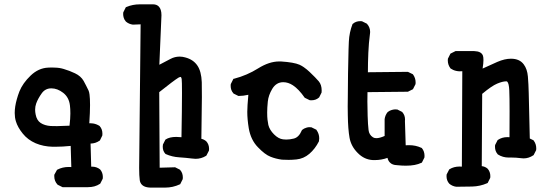

<svg xmlns="http://www.w3.org/2000/svg" viewBox="-20 -727 2540 886"><path d="M306.2 -53.7Q268.6 -49.8 235.4 -49.8Q229 -49.8 223.1 -49.8Q180.2 -50.8 144.5 -65.9Q108.4 -81.5 85 -110.6Q61.5 -139.6 53.2 -167.5Q47.9 -185.1 47.9 -205.6Q47.9 -234.4 57.6 -269Q62.5 -287.1 69.8 -305.7Q85 -343.3 121.3 -378.2Q157.7 -413.1 202.6 -415Q211.4 -415.5 218 -415.5Q224.6 -415.5 233.4 -415Q254.9 -414.6 273.9 -408.7Q300.8 -400.9 326.2 -388.7Q353 -376 365.7 -354Q377 -333.5 388.7 -309.1Q391.6 -302.2 393.1 -291Q395.5 -273.9 395.5 -241.9Q395.5 -210 392.1 -158.2Q394 -158.2 398.4 -158.2Q402.8 -158.2 409.7 -157.2Q425.3 -154.8 439.9 -145.5L440.4 -144.5Q452.6 -130.9 452.6 -109.9Q452.6 -106.4 452.1 -101.6L440.9 -78.6L439 -77.6Q420.9 -64.9 397.9 -64.5L400.9 42Q402.8 42 404.3 42Q425.8 42 441.9 54.7Q454.6 69.3 454.6 89.8Q454.6 92.8 454.1 97.7L442.4 120.6Q429.2 129.4 415.3 133.1Q401.4 136.7 385.7 136.7H268.6L246.1 125.5L245.1 124.5Q230.5 108.4 230.5 86.9Q230.5 84.5 230.5 79.6L243.2 56.6L245.1 55.7Q268.6 43.5 296.9 43.5Q302.7 43.5 309.1 43.9ZM300.8 -147Q304.7 -180.7 304.7 -203.1Q304.7 -225.6 302.7 -240.7Q298.3 -277.8 271.7 -298.6Q245.1 -319.3 216.8 -319.3Q189.5 -319.3 173.3 -297.4Q155.3 -272.5 147 -249.5Q142.1 -235.8 142.1 -220.7Q142.1 -210 144.5 -198.7Q149.4 -171.9 167.5 -159.7Q186 -147.5 213.9 -145.5Q223.6 -145 242.9 -145Q262.2 -145 300.8 -147Z M817.4 -93.8Q819.8 -224.6 819.8 -297.9Q819.8 -353.5 818.4 -361.8Q817.4 -369.1 814.9 -371.1Q814 -372.1 813 -372.1Q812 -372.1 809.6 -371.3Q807.1 -370.6 803.7 -368.7Q782.2 -355.5 714.8 -301.8L716.8 46.9L788.1 44.9L810.5 56.2L811.5 57.6Q823.7 71.3 823.7 91.8Q823.7 94.7 823.2 99.6L811.5 123Q793.5 131.3 776.6 135Q759.8 138.7 741.7 138.7H673.8Q638.7 137.7 628.4 116.2Q626 111.3 625 105Q622.1 84 622.1 48.3L628.9 -614.7L593.3 -613.3Q574.7 -615.7 561 -627.4Q553.7 -635.7 551 -644.8Q548.3 -653.8 548.3 -662.1Q548.3 -665.5 548.8 -669.9L560.5 -693.4L563.5 -694.8Q592.3 -707 625 -707H687.5Q703.1 -706.5 712.4 -697.3Q725.1 -684.6 725.1 -656.7Q725.1 -656.2 715.3 -428.2L766.6 -455.1Q786.6 -465.8 809.1 -465.8Q822.3 -465.8 835.4 -461.9Q872.1 -452.1 890.6 -424.8Q909.2 -397.9 911.1 -347.7Q911.6 -331.1 911.6 -279.3Q911.6 -227.5 909.2 -86.4Q921.4 -84 932.1 -74.7Q944.8 -60.5 944.8 -40Q944.8 -37.1 944.3 -32.2L932.6 -9.3L930.7 -7.8Q908.7 5.9 882.3 5.9Q876 5.9 864.7 4.4Q837.9 1 807.1 -1Q774.4 -2.9 744.6 -16.1L743.2 -17.1Q731 -30.3 731 -49.8Q731 -54.2 731.9 -60.1L743.2 -82.5L744.6 -83.5Q762.2 -95.2 793.5 -95.2Q804.7 -95.2 817.4 -93.8Z M1126 -289.6Q1102.1 -284.2 1082 -284.2Q1082 -284.2 1082 -284.2H1080.1L1057.6 -295.4L1056.6 -296.9Q1044.4 -310.5 1044.4 -331.1Q1044.4 -334 1044.9 -338.9L1057.1 -363.3L1060.5 -363.8Q1120.1 -379.4 1171.1 -411.4Q1222.2 -443.4 1268.1 -443.4Q1272.5 -443.4 1276.4 -443.4Q1336.4 -439.5 1362.3 -428.2Q1373.5 -422.9 1381.8 -417Q1396.5 -406.7 1408.2 -395.5Q1437.5 -367.7 1450.9 -351.8Q1464.4 -335.9 1464.4 -309.1Q1464.4 -305.2 1463.9 -299.8L1452.6 -277.3L1451.2 -276.4Q1437.5 -264.2 1417 -264.2Q1414.1 -264.2 1409.2 -264.6L1386.2 -275.9Q1358.9 -315.4 1331.5 -333.5Q1309.6 -347.7 1287.1 -347.7Q1254.9 -347.7 1236.3 -316.9Q1218.8 -287.6 1215.8 -258.3Q1212.9 -229 1212.9 -208.3Q1212.9 -187.5 1214.4 -174.8Q1215.8 -162.1 1218.3 -150.4Q1224.1 -127.4 1244.6 -106.9Q1265.1 -86.4 1286.1 -84Q1293.5 -83 1300.8 -83Q1317.4 -83 1335 -87.4Q1358.9 -92.8 1372.6 -125L1373.5 -127Q1382.8 -134.8 1393.6 -137.7Q1400.9 -140.1 1406.7 -140.1Q1412.1 -140.1 1417 -139.6L1439.9 -128.4L1440.9 -126.5Q1453.1 -109.4 1453.1 -88.4Q1453.1 -82 1451.7 -74.7Q1434.1 -40 1407.7 -17.3Q1381.3 5.4 1347.7 8.8Q1328.1 10.7 1312 10.7Q1290 10.7 1281.2 9.8Q1252 5.9 1228 -3.9Q1202.6 -13.7 1170.4 -47.4Q1137.2 -81.1 1127.9 -135.3Q1121.1 -176.8 1121.1 -210.9Q1121.1 -235.4 1126 -289.6Z M1867.7 -57.1Q1898.4 -57.1 1924.3 -44.9L1925.8 -44.4L1927.2 -43Q1939 -28.3 1939 -7.8Q1939 -4.9 1938.5 0L1926.8 23.4L1924.3 24.4Q1897 37.6 1853 37.6Q1834 37.6 1812 35.2Q1790.5 34.7 1779.3 22.9Q1771 14.6 1768.1 1.5Q1739.7 11.7 1710 11.7Q1705.6 11.7 1701.2 11.7Q1660.6 9.8 1630.4 -21.5Q1600.1 -51.8 1593 -91.3Q1585.9 -130.9 1585 -195.3Q1584.5 -216.3 1584.5 -236.8Q1584.5 -257.3 1585 -275.9Q1585.4 -389.6 1588.4 -499Q1589.4 -521 1589.8 -535.2Q1591.8 -577.6 1606.9 -616.2L1608.4 -617.2Q1622.1 -629.4 1642.6 -629.4Q1645.5 -629.4 1650.4 -628.9L1672.9 -617.7L1673.8 -616.7Q1688 -600.6 1688 -579.6Q1688 -576.7 1687.5 -573.2Q1681.6 -528.8 1679.7 -483.6Q1677.7 -438.5 1677.7 -393.6L1862.3 -395.5L1885.3 -384.3Q1897.9 -367.2 1897.9 -346.7Q1897.9 -343.8 1897.5 -338.9L1885.7 -315.4L1862.3 -303.7L1675.8 -301.8Q1675.3 -283.7 1675.3 -258.5Q1675.3 -233.4 1676.5 -192.6Q1677.7 -151.9 1680.7 -127Q1683.1 -105 1701.2 -93.3Q1707.5 -89.4 1716.8 -89.4Q1731.9 -89.4 1754.9 -99.6V-177.2Q1757.3 -195.8 1769 -210Q1778.8 -217.3 1788.1 -219.7Q1797.4 -222.2 1803.2 -222.2Q1809.1 -222.2 1813.5 -221.7L1835.9 -210.4L1836.9 -209Q1849.1 -195.3 1849.1 -174.8Q1849.1 -171.9 1848.6 -168.9L1852.1 -56.6Q1859.9 -57.1 1867.7 -57.1Z M2340.8 0H2326.7Q2299.8 0 2276.9 -14.6L2276.4 -15.6Q2264.2 -29.3 2264.2 -49.8Q2264.2 -52.7 2264.6 -57.6L2276.4 -80.6L2277.8 -81.5Q2296.9 -94.2 2321.3 -94.2Q2326.2 -94.2 2331.1 -93.8Q2331.5 -147.5 2331.5 -212.9Q2331.5 -278.3 2330.1 -310.3Q2328.6 -342.3 2320.8 -350.1Q2319.3 -351.6 2317.9 -351.6Q2316.4 -351.6 2314.9 -351.6Q2299.3 -351.6 2274.2 -341.1Q2249 -330.6 2205.1 -293.9L2203.1 39.6Q2218.8 41.5 2230 51.3Q2242.7 65.4 2242.7 85.9Q2242.7 88.9 2242.2 93.8L2230.5 117.2L2227.5 118.7Q2195.3 132.8 2159.2 133.8Q2123 134.8 2085.9 134.8H2085.4Q2066.9 132.3 2053.2 120.6Q2040.5 106.4 2040.5 85.9Q2040.5 83 2041 78.1L2052.7 55.2L2054.7 53.7Q2074.7 41.5 2100.6 41.5Q2106 41.5 2111.3 42L2113.3 -398.4Q2108.4 -397.9 2101.1 -397.9Q2093.8 -397.9 2085 -399.9Q2071.3 -402.8 2059.1 -411.1Q2046.4 -427.7 2046.4 -448.2Q2046.4 -451.7 2046.9 -456.1L2058.6 -479.5L2082 -491.2H2168H2168.5Q2201.2 -490.2 2208.5 -470.2Q2210.9 -463.9 2210.9 -449.5Q2210.9 -435.1 2207 -410.6Q2241.2 -426.8 2275.1 -441.4Q2309.1 -456.1 2337.9 -456.1Q2377.9 -456.1 2397 -429.7Q2413.1 -408.2 2416 -373.8Q2418.9 -339.4 2419.9 -296.4L2424.8 -87.9L2441.9 -79.6L2442.9 -78.1Q2454.6 -62.5 2454.6 -42Q2454.6 -39.1 2454.1 -34.2L2442.4 -11.2L2440.9 -10.3Q2419.9 3.9 2396 3.9Q2390.1 3.9 2383.8 2.9Q2361.3 0 2340.8 0Z"/></svg>

Font: Bakudai
Style: Bold
Weight: 700
Version: Version 1.48